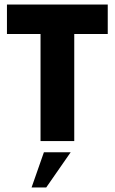

<svg xmlns="http://www.w3.org/2000/svg" viewBox="-20 -615 500 837"><path d="M449.7 -595.2H10.3V-466.8H156.7V0H303.7V-466.8H449.7ZM117.7 202.1H181.6L288.1 48.8H171.4Z"/></svg>

Font: Now Black
Style: Regular
Weight: 400
Designer: Alfredo Marco Pradil
Foundry: Alfredo Marco Pradil
Version: Version 1.200;hotconv 1.0.109;makeotfexe 2.5.65596